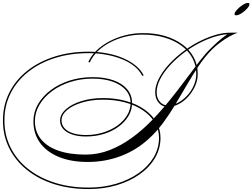

<svg xmlns="http://www.w3.org/2000/svg" viewBox="-33 -1026 1714 1304"><path d="M568 258Q440 258 333.5 224Q227 190 149.5 127.5Q72 65 29.5 -20Q-13 -105 -13 -208Q-13 -310 29.5 -395.5Q72 -481 150 -543.5Q228 -606 334.5 -640.5Q441 -675 568 -675Q634 -675 694.5 -663.5Q755 -652 804.5 -630.5Q854 -609 889.5 -579.5Q925 -550 943 -514L933 -511Q916 -546 881.5 -574.5Q847 -603 798.5 -623Q750 -643 691.5 -654Q633 -665 568 -665Q443 -665 338.5 -631.5Q234 -598 157.5 -537Q81 -476 39 -392.5Q-3 -309 -3 -208Q-3 -108 39 -24Q81 60 157 120.5Q233 181 337.5 214.5Q442 248 568 248Q669 248 756 222Q843 196 908.5 150Q974 104 1010.5 42.5Q1047 -19 1047 -90Q1047 -146 1018.5 -193.5Q990 -241 939 -276Q888 -311 818.5 -330Q749 -349 666 -349Q589 -349 525 -330Q461 -311 423 -279Q385 -247 385 -208Q385 -178 405 -155.5Q425 -133 462.5 -121Q500 -109 551 -109Q613 -109 667.5 -126Q722 -143 764 -173Q806 -203 830 -242.5Q854 -282 854 -326Q854 -376 822 -413.5Q790 -451 732 -471.5Q674 -492 596 -492Q516 -492 445 -469.5Q374 -447 320 -407Q266 -367 235 -314.5Q204 -262 204 -203Q204 -132 245 -81Q286 -30 363 -3Q440 24 548 24Q634 24 712.5 -7Q791 -38 862.5 -90Q934 -142 998 -208Q1062 -274 1119 -344.5Q1176 -415 1226 -482.5Q1276 -550 1318.5 -605.5Q1361 -661 1397 -696Q1445 -743 1474 -766Q1503 -789 1529 -804H1581Q1555 -795 1523 -777Q1491 -759 1460 -735.5Q1429 -712 1405 -688Q1357 -639 1316 -577.5Q1275 -516 1236 -449Q1197 -382 1157.5 -316Q1118 -250 1074 -190.5Q1030 -131 978 -84Q895 -7 788.5 33.5Q682 74 563 74Q450 74 367 40Q284 6 239 -56Q194 -118 194 -203Q194 -265 225.5 -319Q257 -373 312.5 -414.5Q368 -456 440.5 -479Q513 -502 596 -502Q678 -502 738 -480.5Q798 -459 831 -419.5Q864 -380 864 -326Q864 -279 839.5 -238Q815 -197 772 -165.5Q729 -134 672.5 -116.5Q616 -99 551 -99Q497 -99 457.5 -112.5Q418 -126 396.5 -150Q375 -174 375 -207Q375 -249 414.5 -284Q454 -319 520.5 -339.5Q587 -360 667 -360Q751 -360 822.5 -340Q894 -320 946.5 -283.5Q999 -247 1028 -198Q1057 -149 1057 -90Q1057 -17 1020 46.5Q983 110 916 157.5Q849 205 760.5 231.5Q672 258 568 258ZM1106 -300Q1069 -300 1045 -328Q1021 -356 1021 -399Q1021 -442 1044 -488.5Q1067 -535 1107 -580.5Q1147 -626 1198.5 -666.5Q1250 -707 1308 -738Q1366 -769 1424.5 -787Q1483 -805 1537 -804V-794Q1485 -795 1427.5 -777.5Q1370 -760 1313 -729.5Q1256 -699 1205.5 -659.5Q1155 -620 1115.5 -575.5Q1076 -531 1053.5 -486Q1031 -441 1031 -399Q1031 -360 1052.5 -335Q1074 -310 1106 -310Q1142 -310 1176.5 -328.5Q1211 -347 1239 -377.5Q1267 -408 1283.5 -446.5Q1300 -485 1300 -524Q1300 -583 1273.5 -632Q1247 -681 1198.5 -716.5Q1150 -752 1083 -771.5Q1016 -791 935 -791Q875 -791 818.5 -777Q762 -763 713.5 -737.5Q665 -712 630 -677.5Q595 -643 577 -602L567 -605Q585 -647 622 -682.5Q659 -718 708.5 -744.5Q758 -771 816 -786Q874 -801 935 -801Q1017 -802 1085.5 -782Q1154 -762 1204.5 -725Q1255 -688 1282.5 -637Q1310 -586 1310 -524Q1310 -482 1292.5 -442.5Q1275 -403 1246 -370.5Q1217 -338 1180.5 -319Q1144 -300 1106 -300ZM1650 -1006Q1661 -1006 1661 -998Q1661 -985 1644.5 -967Q1628 -949 1607 -935.5Q1586 -922 1570 -922Q1560 -922 1560 -930Q1560 -942 1576.5 -960Q1593 -978 1614.5 -992Q1636 -1006 1650 -1006Z"/></svg>

Font: Ballet
Style: Regular
Weight: 400
Designer: Maximiliano R. Sproviero
Foundry: Omnibus-Type
Version: Version 1.100